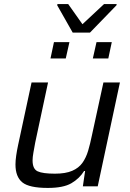

<svg xmlns="http://www.w3.org/2000/svg" viewBox="-20 -915 639 943"><path d="M215 8Q123 8 89.5 -19.5Q56 -47 56 -107Q56 -126 59.5 -150.5Q63 -175 69 -203L135 -510H216L153 -215Q148 -187 144 -165Q140 -143 140 -127Q140 -85 165 -73.5Q190 -62 250 -62Q302 -62 334.5 -76Q367 -90 385 -115.5Q403 -141 413 -175Q423 -209 431 -248L488 -510H569L460 0H387L398 -75H393Q370 -38 330.5 -15Q291 8 215 8ZM436 -628 454 -708H529L512 -628ZM228 -628 245 -708H321L303 -628ZM337 -755 261 -889 262 -895H315L385 -796L491 -895H553L552 -889L422 -755Z"/></svg>

Font: Saira
Style: Italic
Weight: 400
Italic angle: -12°
Designer: Hector Gatti with collaboration of the Omnibus-Type team
Foundry: Omnibus-Type
Version: Version 1.100; ttfautohint (v1.8.3)